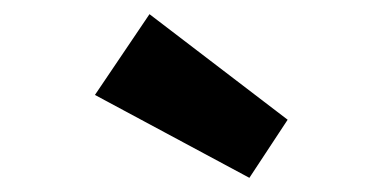

<svg xmlns="http://www.w3.org/2000/svg" viewBox="-20 -825 540 271"><path d="M332 -574 114 -691 191 -805 386 -656Z"/></svg>

Font: Lexend Mega ExtraBold
Style: Regular
Weight: 800
Designer: Bonnie Shaver-Troup, Thomas Jockin
Foundry: Lexend
Version: Version 1.007